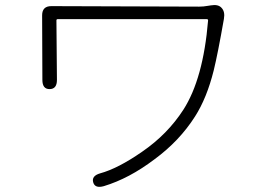

<svg xmlns="http://www.w3.org/2000/svg" viewBox="-20 -712 1040 752"><path d="M387 17Q352 27 345 2Q338 -23 372 -33Q442 -52 537 -118Q636 -186 698 -282Q776 -403 795 -632Q795 -637 790 -637H206Q201 -637 201 -632L203 -399Q203 -363 174 -363Q146 -363 146 -399L145 -652Q145 -688 181 -688L760 -686Q777 -686 793 -689L806 -691Q835 -696 848 -681Q862 -666 857 -638Q833 -501 817 -436Q790 -328 744 -256Q683 -160 585 -88Q486 -13 387 17Z"/></svg>

Font: Resource Han Rounded CN Light
Style: Regular
Weight: 300
Designer: Cyano Hao (round all glyphs); Ryoko NISHIZUKA 西塚涼子 (kana, bopomofo & ideographs); Paul D. Hunt (Latin, Greek & Cyrillic)
Foundry: Cyano Hao
Version: 0.990